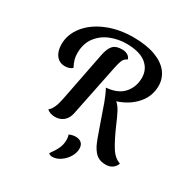

<svg xmlns="http://www.w3.org/2000/svg" viewBox="-209 -836 1171 1234"><g transform="rotate(30 377.0 -218.5)"><path d="M611 -134Q649 -47 680 2Q711 51 754 65Q746 89 726 103Q706 117 676 117Q641 117 616 101.5Q591 86 568 43Q552 11 515 -98Q489 -175 470 -226.5Q451 -278 432 -313Q518 -320 559.5 -367.5Q601 -415 601 -482Q601 -546 552.5 -585Q504 -624 405 -624Q348 -624 292 -602.5Q236 -581 199 -533.5Q162 -486 162 -413Q162 -388 168 -367Q174 -346 188 -318Q167 -300 134 -300Q93 -300 69 -330.5Q45 -361 45 -412Q45 -486 94.5 -548Q144 -610 231 -646Q318 -682 424 -682Q522 -682 588.5 -657Q655 -632 687.5 -588.5Q720 -545 720 -491Q720 -414 668.5 -355.5Q617 -297 533 -270Q553 -254 570.5 -221.5Q588 -189 611 -134ZM415 -448 338 -70Q330 -29 304 -7.5Q278 14 241 14Q224 14 207.5 8.5Q191 3 181 -7Q213 -30 229 -109L301 -476Q311 -530 332.5 -554Q354 -578 399 -578Q426 -578 443 -567Q460 -556 463 -540Q440 -529 431.5 -508.5Q423 -488 415 -448ZM327 234Q354 197 367.5 168Q381 139 381 105Q381 84 375 68Q384 63 397.5 60Q411 57 423 57Q449 57 465 71Q481 85 481 113Q481 144 462.5 174.5Q444 205 414.5 225Q385 245 355 245Q337 245 327 234Z"/></g></svg>

Font: Sansita SW
Style: Italic
Weight: 400
Italic angle: -11°
Designer: Pablo Cosgaya
Foundry: Omnibus-Type
Version: Version 1.000